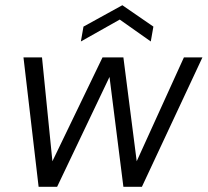

<svg xmlns="http://www.w3.org/2000/svg" viewBox="-20 -716 796 736"><path d="M128 0 70 -496H141L184 -67H166L373 -496H453L508 -67H490L685 -496H756L524 0H453L396 -451H414L199 0ZM290 -557 300 -614 449 -696 568 -614 558 -557 439 -641Z"/></svg>

Font: DM Sans 24pt Light
Style: Italic
Weight: 300
Italic angle: -10°
Designer: Colophon Foundry, Jonny Pinhorn
Foundry: Colophon Foundry
Version: Version 4.004;gftools[0.9.30]